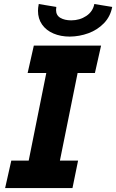

<svg xmlns="http://www.w3.org/2000/svg" viewBox="-20 -950 587 970"><path d="M37.1 -138.7H125L213.9 -581.1H119.6L150.9 -719.7H490.7L459.5 -581.1H372.1L282.7 -138.7H374.5L346.2 0H5.9ZM171.9 -895.5Q171.9 -910.2 175.8 -929.7L264.6 -915Q263.2 -907.2 263.2 -899.9Q263.2 -872.6 284.9 -859.9Q306.6 -847.2 339.8 -847.2Q382.8 -847.2 416 -869.4Q449.2 -891.6 456.5 -929.7L546.9 -915Q537.6 -866.2 504.9 -832.5Q472.2 -798.8 426.8 -782.2Q381.3 -765.6 332.5 -765.1Q286.6 -765.1 250 -780.8Q213.4 -796.4 192.6 -825.9Q171.9 -855.5 171.9 -895.5Z"/></svg>

Font: Reddit Sans Fudge ExBold Italic
Style: Regular
Weight: 800
Italic angle: -11.25°
Designer: Stephen Hutchings
Version: Version 1.013